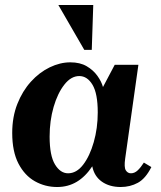

<svg xmlns="http://www.w3.org/2000/svg" viewBox="-20 -740 646 770"><path d="M29 -207Q29 -271 49.5 -323Q70 -375 104 -412.5Q138 -450 179.5 -470Q221 -490 262 -490Q301 -490 327.5 -474.5Q354 -459 370.5 -436Q387 -413 393 -391L440 -480H535L482 -104Q477 -69 484.5 -57Q492 -45 505 -45Q520 -45 532.5 -57Q545 -69 557 -88L587 -70Q564 -24 533 -7Q502 10 464 10Q419 10 388.5 -11.5Q358 -33 350 -73Q323 -32 288 -11Q253 10 209 10Q161 10 120 -13Q79 -36 54 -84Q29 -132 29 -207ZM179 -192Q179 -116 200.5 -80.5Q222 -45 253 -45Q287 -45 313.5 -79.5Q340 -114 356 -170Q372 -226 372 -289Q372 -365 351 -400Q330 -435 298 -435Q265 -435 238 -400.5Q211 -366 195 -311Q179 -256 179 -192ZM214 -720H354L348 -540H318Z"/></svg>

Font: Brygada 1918
Style: Bold Italic
Weight: 700
Italic angle: -8°
Designer: Mateusz Machalski | Borys Kosmynka | Przemek Hoffer
Foundry: NIEPODLEGLA 2018
Version: Version 3.006